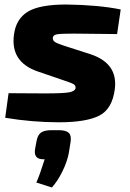

<svg xmlns="http://www.w3.org/2000/svg" viewBox="-20 -531 577 851"><path d="M259 -176 148 -214Q25 -256 42 -378Q51 -447 103 -479Q155 -511 274 -511Q418 -509 515 -489L499 -380Q369 -382 307 -382Q250 -382 233 -379Q216 -376 214 -364Q213 -352 223.5 -345Q234 -338 265 -328L380 -291Q503 -251 489 -137Q478 -48 420 -18.5Q362 11 241 11Q123 11 3 -9L18 -118Q30 -118 90 -117.5Q150 -117 181 -117Q262 -117 287.5 -122Q313 -127 315 -141Q316 -152 306 -158Q296 -164 259 -176ZM208 46H240Q272 46 284.5 57.5Q297 69 293 97L285 147Q278 185 257 228Q236 271 210 300L141 278Q155 248 178 175Q152 176 142 165Q132 154 135 132L142 94Q147 67 162 56.5Q177 46 208 46Z"/></svg>

Font: Exo 2.0 Extra Bold
Style: Italic
Weight: 800
Italic angle: -8°
Designer: Natanael Gama
Version: Version 1.001;PS 001.001;hotconv 1.0.70;makeotf.lib2.5.58329